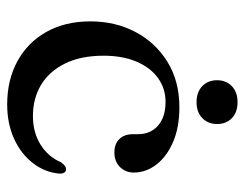

<svg xmlns="http://www.w3.org/2000/svg" viewBox="-95 -591 698 548"><g transform="rotate(90 254.0 -317.0)"><path d="M472.5 -350Q472.5 -326.5 456.8 -310.5Q441 -294.5 415.5 -294.5Q390.5 -294.5 376.8 -308.8Q363 -323 363 -347V-362Q363 -397.5 338.5 -419Q314 -440.5 271 -440.5Q232.5 -440.5 202.8 -419Q173 -397.5 156 -357.8Q139 -318 139 -264Q139 -199 161.2 -153.8Q183.5 -108.5 222.2 -85.2Q261 -62 311 -62Q358.5 -62 393.2 -84Q428 -106 443 -142Q449.5 -150.5 453.8 -153.5Q458 -156.5 463 -156.5Q470 -156.5 473 -150.8Q476 -145 475.5 -137.5Q472 -96.5 446 -62.5Q420 -28.5 376.8 -8.5Q333.5 11.5 278 11.5Q208 11.5 154.5 -17.8Q101 -47 71 -100.5Q41 -154 41 -226Q41 -297.5 71.5 -355Q102 -412.5 157 -446.2Q212 -480 286 -480Q343.5 -480 385.2 -462Q427 -444 449.8 -414.2Q472.5 -384.5 472.5 -350ZM271.5 -529Q243 -529 226 -545.2Q209 -561.5 209 -587.5Q209 -613.5 226 -629.8Q243 -646 271.5 -646Q300.5 -646 317.2 -629.8Q334 -613.5 334 -587.5Q334 -562 317.2 -545.5Q300.5 -529 271.5 -529Z"/></g></svg>

Font: Fraunces Wonky
Style: Regular
Weight: 400
Version: Version 1.000;[b76b70a41]